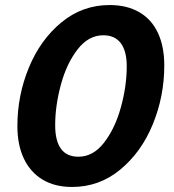

<svg xmlns="http://www.w3.org/2000/svg" viewBox="-20 -730 690 762"><path d="M49 -230Q49 -351 94.5 -461.5Q140 -572 223.5 -641Q307 -710 415 -710Q484 -710 533 -681.5Q582 -653 607 -599Q632 -545 632 -470Q632 -348 586.5 -237Q541 -126 457.5 -57Q374 12 266 12Q197 12 148.5 -17.5Q100 -47 74.5 -101Q49 -155 49 -230ZM291 -108Q350 -108 393.5 -164.5Q437 -221 460 -305Q483 -389 483 -467Q483 -527 459.5 -558.5Q436 -590 390 -590Q331 -590 287.5 -533.5Q244 -477 221.5 -393.5Q199 -310 199 -233Q199 -171 222 -139.5Q245 -108 291 -108Z"/></svg>

Font: Azeret Mono SemiBold
Style: Italic
Weight: 600
Italic angle: -12°
Designer: Martin Vácha
Foundry: Displaay
Version: Version 1.000; Glyphs 3.0.3, build 3074